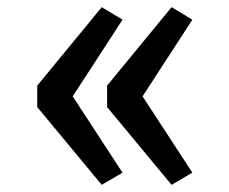

<svg xmlns="http://www.w3.org/2000/svg" viewBox="-20 -568 640 536"><path d="M517 -86 378 -299 517 -513 459 -548 279 -329V-269L459 -52ZM322 -86 183 -299 322 -513 264 -548 84 -329V-269L264 -52Z"/></svg>

Font: Kode Mono SemiBold
Style: Regular
Weight: 600
Monospace: yes
Designer: Isa Ozler
Foundry: Kadena LLC
Version: Version 1.206;gftools[0.9.28]